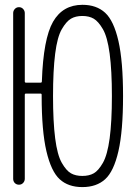

<svg xmlns="http://www.w3.org/2000/svg" viewBox="-20 -760 540 790"><path d="M365.7 -683.1Q346.7 -694.3 318.8 -694.3Q291 -694.3 272 -683.1Q252.9 -671.9 234.4 -640.1Q215.8 -608.4 207 -539.1Q198.2 -469.7 198.2 -364.7Q198.2 -259.8 207 -190.9Q215.8 -122.1 234.4 -89.8Q252.9 -57.6 272 -46.9Q291 -36.1 318.8 -36.1Q346.7 -36.1 365.7 -46.9Q384.8 -57.6 403.3 -89.8Q421.9 -122.1 431.2 -190.9Q440.4 -259.8 440.4 -364.7Q440.4 -469.7 431.2 -539.1Q421.9 -608.4 403.3 -640.1Q384.8 -671.9 365.7 -683.1ZM34.2 -24.4V-706.1Q34.2 -715.8 41 -723.1Q47.9 -730.5 58.1 -730.5Q68.4 -730.5 75.2 -723.1Q82 -715.8 82 -706.1V-424.8Q82 -419.9 86.9 -419.9H147.5Q152.3 -419.9 152.3 -425.8Q158.2 -600.6 198.2 -670.4Q238.3 -740.2 319.3 -740.2Q377 -740.2 412.6 -707.5Q448.2 -674.8 467.3 -591.3Q486.3 -507.8 486.3 -364.7Q486.3 -221.7 467.3 -138.2Q448.2 -54.7 412.6 -22.5Q377 9.8 318.8 9.8Q260.7 9.8 225.6 -22.5Q190.4 -54.7 170.9 -138.2Q151.4 -221.7 151.4 -365.2V-370.1Q151.4 -375 146.5 -375H86.9Q82 -375 82 -370.1V-24.4Q82 -14.6 75.2 -7.3Q68.4 0 58.1 0Q47.9 0 41 -6.8Q34.2 -13.7 34.2 -24.4Z"/></svg>

Font: Rounded-L Mgen+ 1m light
Style: Regular
Weight: 200
Designer: [Source Han Sans]
Ryoko NISHIZUKA  (kana & ideographs); Paul D. Hunt (Latin, Greek & Cyrillic); Wenlong ZHANG  (bopomofo
Version: Version 1.059.20150602